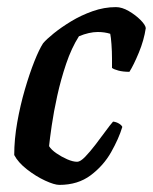

<svg xmlns="http://www.w3.org/2000/svg" viewBox="-20 -520 430 540"><path d="M147 0Q133 0 107 -12Q81 -24 56 -43.5Q31 -63 20 -84Q20 -128 28.5 -176Q37 -224 50 -268.5Q63 -313 76.5 -347Q90 -381 101 -398Q110 -409 131 -426Q152 -443 180 -460Q208 -477 240.5 -488.5Q273 -500 306 -500Q323 -500 342 -489Q361 -478 375 -464Q389 -450 390 -441Q385 -407 370.5 -372Q356 -337 344 -318Q326 -318 313 -321.5Q300 -325 295 -329Q295 -336 295 -355.5Q295 -375 293.5 -395.5Q292 -416 290 -425Q274 -430 255 -430Q231 -430 202 -418Q181 -385 166 -340.5Q151 -296 141 -250.5Q131 -205 125.5 -167Q120 -129 118 -109Q124 -99 138.5 -89Q153 -79 169 -72Q185 -65 197 -65Q206 -65 219.5 -79Q233 -93 248 -112.5Q263 -132 276.5 -150.5Q290 -169 298 -178Q307 -177 314.5 -172.5Q322 -168 324 -163Q314 -130 292.5 -92Q271 -54 235 -27Q199 0 147 0Z"/></svg>

Font: Texturina 72pt 72pt SemiBold
Style: Italic
Weight: 600
Italic angle: -11°
Designer: Guillermo Torres Carreño
Foundry: Omnibus-Type
Version: Version 1.002; ttfautohint (v1.8.3)